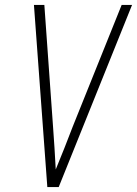

<svg xmlns="http://www.w3.org/2000/svg" viewBox="-20 -755 553 775"><path d="M171 0 117 -735H159L194 -245Q197 -201 200 -157.5Q203 -114 205 -71Q223 -114 240 -157.5Q257 -201 274 -245L471 -735H513L217 0Z"/></svg>

Font: Iosevka Extralight Oblique
Style: Regular
Weight: 200
Italic angle: -9°
Monospace: yes
Designer: Belleve Invis
Foundry: Belleve Invis
Version: Version 32.5.0; ttfautohint (v1.8.4)